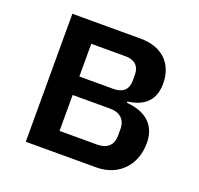

<svg xmlns="http://www.w3.org/2000/svg" viewBox="-97 -627 761 733"><g transform="rotate(20 283.0 -260.0)"><path d="M78 -520H355C444 -520 495 -468 495 -388C495 -323 460 -286 390 -277V-272C474 -265 514 -221 514 -153C514 -109 500 -71 474 -44C448 -16 410 0 363 0H78ZM338 -83C377 -83 401 -103 401 -142V-169C401 -208 377 -229 338 -229H185V-83ZM324 -304C361 -304 382 -323 382 -358V-383C382 -418 361 -437 324 -437H185V-304Z"/></g></svg>

Font: Plexus Sans Medium
Style: Regular
Weight: 500
Version: Version 2.001;PS 002.001;hotconv 1.0.70;makeotf.lib2.5.58329